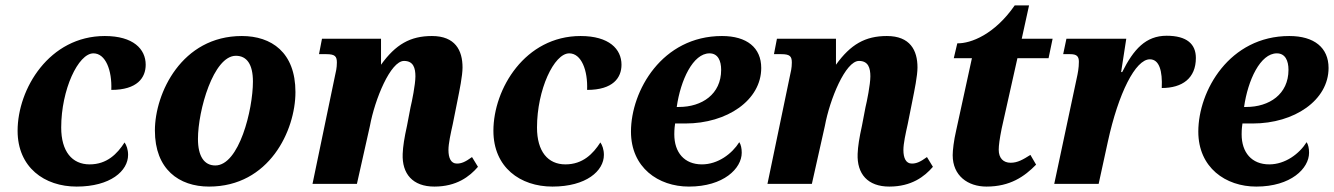

<svg xmlns="http://www.w3.org/2000/svg" viewBox="-20 -679 4926 709"><path d="M263 10C388 10 453 -48 453 -107C453 -127 447 -143 440 -153C413 -111 375 -72 311 -72C246 -72 206 -120 206 -208C206 -348 269 -482 325 -482C370 -482 394 -419 391 -347C487 -347 518 -392 518 -440C518 -498 472 -546 367 -546C162 -546 45 -351 45 -196C45 -61 144 10 263 10Z M752 10C974 10 1071 -197 1071 -339C1071 -486 982 -546 873 -546C651 -546 552 -335 552 -197C552 -54 641 10 752 10ZM775 -68C734 -68 711 -102 711 -166C711 -271 768 -473 851 -473C891 -473 914 -442 914 -378C914 -274 863 -68 775 -68Z M1745 -63 1723 -99C1697 -80 1683 -75 1667 -75C1645 -75 1636 -96 1636 -125C1636 -149 1644 -185 1652 -221L1669 -306C1677 -346 1688 -399 1688 -430C1688 -493 1661 -546 1575 -546C1495 -546 1441 -515 1387 -440V-536H1169L1158 -479H1185C1217 -479 1224 -471 1224 -448C1224 -428 1220 -412 1217 -399L1134 0H1298L1346 -214C1364 -312 1422 -454 1472 -454C1507 -454 1514 -427 1514 -397C1514 -367 1501 -303 1496 -283L1483 -215C1473 -170 1468 -138 1467 -111C1464 -37 1504 10 1584 10C1666 10 1714 -27 1745 -63Z M2020 10C2145 10 2210 -48 2210 -107C2210 -127 2204 -143 2197 -153C2170 -111 2132 -72 2068 -72C2003 -72 1963 -120 1963 -208C1963 -348 2026 -482 2082 -482C2127 -482 2151 -419 2148 -347C2244 -347 2275 -392 2275 -440C2275 -498 2229 -546 2124 -546C1919 -546 1802 -351 1802 -196C1802 -61 1901 10 2020 10Z M2524 10C2652 10 2719 -57 2719 -115C2719 -131 2716 -145 2710 -154C2683 -111 2631 -72 2572 -72C2507 -72 2470 -116 2470 -183C2470 -203 2472 -216 2473 -223H2511C2665 -223 2791 -309 2791 -428C2791 -503 2738 -546 2646 -546C2425 -546 2310 -344 2310 -193C2310 -60 2411 10 2524 10ZM2479 -284C2493 -383 2539 -482 2600 -482C2631 -482 2643 -455 2643 -421C2643 -331 2572 -284 2487 -284Z M3425 -63 3403 -99C3377 -80 3363 -75 3347 -75C3325 -75 3316 -96 3316 -125C3316 -149 3324 -185 3332 -221L3349 -306C3357 -346 3368 -399 3368 -430C3368 -493 3341 -546 3255 -546C3175 -546 3121 -515 3067 -440V-536H2849L2838 -479H2865C2897 -479 2904 -471 2904 -448C2904 -428 2900 -412 2897 -399L2814 0H2978L3026 -214C3044 -312 3102 -454 3152 -454C3187 -454 3194 -427 3194 -397C3194 -367 3181 -303 3176 -283L3163 -215C3153 -170 3148 -138 3147 -111C3144 -37 3184 10 3264 10C3346 10 3394 -27 3425 -63Z M3623 10C3710 10 3763 -27 3806 -71L3785 -107C3758 -90 3738 -78 3712 -78C3685 -78 3668 -95 3668 -126C3668 -142 3671 -165 3679 -205L3737 -464H3852L3867 -536H3753L3780 -659H3727C3653 -552 3565 -518 3515 -519L3502 -464H3569L3511 -198C3502 -160 3498 -123 3498 -106C3498 -30 3554 10 3623 10Z M3873 0H4037L4071 -156C4110 -335 4173 -460 4226 -460C4261 -460 4273 -417 4270 -354C4346 -354 4396 -390 4396 -465C4396 -516 4363 -547 4288 -547C4211 -547 4166 -497 4124 -413H4120L4139 -536H3918L3906 -479H3932C3956 -479 3964 -471 3964 -451C3964 -428 3960 -408 3956 -390Z M4619 10C4747 10 4814 -57 4814 -115C4814 -131 4811 -145 4805 -154C4778 -111 4726 -72 4667 -72C4602 -72 4565 -116 4565 -183C4565 -203 4567 -216 4568 -223H4606C4760 -223 4886 -309 4886 -428C4886 -503 4833 -546 4741 -546C4520 -546 4405 -344 4405 -193C4405 -60 4506 10 4619 10ZM4574 -284C4588 -383 4634 -482 4695 -482C4726 -482 4738 -455 4738 -421C4738 -331 4667 -284 4582 -284Z"/></svg>

Font: Noto Serif SemiCondensed Extra
Style: Italic
Weight: 800
Width: 4
Italic angle: -12°
Designer: Monotype Design Team
Foundry: Monotype Imaging Inc.
Version: Version 1.901